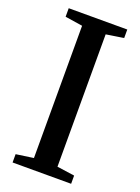

<svg xmlns="http://www.w3.org/2000/svg" viewBox="-142 -806 633 869"><g transform="rotate(20 174.5 -371.5)"><path d="M117.5 -52V-689L33.5 -702V-743H315.5V-702L231 -689V-51.5L315.5 -39.5V0H33.5V-40Z"/></g></svg>

Font: Merriweather 60pt Medium
Style: Regular
Weight: 500
Version: Version 2.100